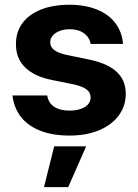

<svg xmlns="http://www.w3.org/2000/svg" viewBox="-20 -557 579 804"><path d="M272.5 -434.6Q249 -434.6 230.2 -427.5Q211.4 -420.4 200.7 -408Q189.9 -395.5 190.4 -379.9Q189 -342.3 258.8 -327.1L353.5 -307.6Q430.7 -291.5 468.5 -256.3Q506.3 -221.2 506.8 -164.1Q506.3 -112.3 476.8 -72.8Q447.3 -33.2 394 -11.2Q340.8 10.7 271.5 10.7Q200.7 10.7 148.9 -9.5Q97.2 -29.8 67.6 -67.6Q38.1 -105.5 32.2 -157.2H177.7Q182.6 -126 207 -109.9Q231.4 -93.8 271.5 -93.8Q311 -93.8 335.2 -108.9Q359.4 -124 359.4 -149.4Q359.4 -169.9 342 -182.9Q324.7 -195.8 287.1 -204.1L199.2 -221.7Q124 -236.3 85 -274.9Q45.9 -313.5 46.9 -372.1Q46.4 -422.4 73.7 -459.7Q101.1 -497.1 151.9 -517.1Q202.6 -537.1 270.5 -537.1Q336.4 -537.1 385.7 -517.1Q435.1 -497.1 463.1 -460.2Q491.2 -423.3 495.1 -373H359.4Q355 -400.9 331.5 -417.7Q308.1 -434.6 272.5 -434.6ZM207 55.7H340.8L265.6 226.6H164.1Z"/></svg>

Font: Pretendard GOV
Style: Bold
Weight: 700
Designer: Base glyphs from Inter by Rasmus Andersson; Hangeul glyphs from Noto Sans CJK(Source Han Sans) by Jang Soo-young and Kan
Foundry: Kil Hyung-jin
Version: Version 1.309